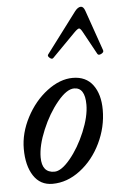

<svg xmlns="http://www.w3.org/2000/svg" viewBox="-52 -743 496 794"><g transform="rotate(-5 195.5 -346.5)"><path d="M182.1 -504.9Q176.3 -499 167 -507.1Q157.7 -515.1 162.1 -521L289.1 -689.9Q301.8 -706.1 314 -706.1Q324.7 -706.1 331.1 -688L390.1 -519Q393.1 -510.7 381.3 -504.6Q369.6 -498.5 365.2 -505.9L312 -603Q304.2 -617.2 298.8 -617.2Q293 -617.2 278.8 -603ZM133.8 13.2Q83 13.2 55.4 -29.1Q27.8 -71.3 27.8 -141.1Q27.8 -206.5 61.5 -271Q95.2 -335.4 148.4 -375.7Q201.7 -416 254.9 -416Q309.6 -416 338.4 -377.2Q367.2 -338.4 367.2 -273.9Q367.2 -202.1 335.2 -135.7Q303.2 -69.3 249 -28.1Q194.8 13.2 133.8 13.2ZM146 -36.1Q174.8 -36.1 211.9 -80.8Q249 -125.5 275.4 -188.7Q301.8 -252 301.8 -300.8Q301.8 -372.1 256.8 -372.1Q226.1 -372.1 187.3 -325.2Q148.4 -278.3 121.3 -213.6Q94.2 -148.9 94.2 -100.1Q94.2 -36.1 146 -36.1Z"/></g></svg>

Font: Junicode SmCond Medium
Style: Italic
Weight: 500
Width: 4
Italic angle: -11°
Designer: Peter S. Baker
Version: Version 2.206